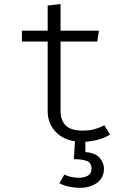

<svg xmlns="http://www.w3.org/2000/svg" viewBox="-20 -690 655 948"><path d="M523.1 -25.6Q496.4 -8.2 458.5 1Q420.5 10.3 388.2 10.3Q307.2 10.3 261.3 -32.8Q215.4 -75.9 215.4 -141V-485.1H88.2V-538.5H215.4V-662.6L279 -670.3V-538.5H468.7L460 -485.1H279V-142.6Q279 -95.9 304.4 -70.5Q329.7 -45.1 389.7 -45.1Q420.5 -45.1 446.7 -52.3Q472.8 -59.5 495.4 -71.3ZM431.8 142.6Q431.8 112.8 407.9 104.4Q384.1 95.9 344.6 95.9L351.8 -16.4H401.5V61Q451.3 64.6 472.3 89.7Q493.3 114.9 493.3 142.1Q493.3 175.4 476.2 196.4Q459 217.4 432.3 227.4Q405.6 237.4 376.4 237.4Q347.2 237.4 320 231.5Q292.8 225.6 273.3 214.4L297.9 171.8Q312.3 179.5 331.8 183.6Q351.3 187.7 368.2 187.7Q395.9 187.7 413.8 177.4Q431.8 167.2 431.8 142.6Z"/></svg>

Font: Fira Code Light
Style: Regular
Weight: 300
Monospace: yes
Designer: Carrois Corporate, Edenspiekermann AG, Nikita Prokopov
Foundry: Carrois Corporate, Edenspiekermann AG, Nikita Prokopov
Version: Version 6.000; ttfautohint (v1.8.2) -l 8 -r 50 -G 200 -x 14 